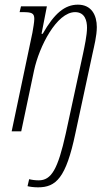

<svg xmlns="http://www.w3.org/2000/svg" viewBox="-20 -563 477 823"><path d="M143 240C220 240 263 200 303 9L377 -335C383 -363 395 -409 395 -447C395 -497 373 -543 314 -543C258 -543 213 -506 163 -418H158L181 -536H70L64 -511H76C116 -511 127 -507 127 -482C127 -467 122 -442 119 -423L30 0H71L126 -261C148 -364 223 -511 302 -511C344 -511 353 -474 353 -444C353 -412 342 -362 336 -333L262 9C228 163 200 210 146 210C131 210 116 208 105 205L98 235C105 237 123 240 143 240Z"/></svg>

Font: Noto Serif Condensed ExtraLight
Style: Italic
Weight: 200
Width: 3
Italic angle: -12°
Designer: Monotype Design Team
Foundry: Monotype Imaging Inc.
Version: Version 2.013